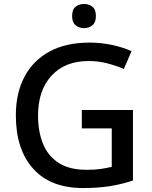

<svg xmlns="http://www.w3.org/2000/svg" viewBox="-20 -939 767 969"><path d="M393 -384H651V-28Q594 -9 534.5 0.5Q475 10 399 10Q235 10 147.5 -87.5Q60 -185 60 -357Q60 -469 103.5 -551.5Q147 -634 230 -679Q313 -724 431 -724Q490 -724 544 -712.5Q598 -701 644 -681L605 -591Q568 -607 522.5 -619Q477 -631 427 -631Q308 -631 240 -557Q172 -483 172 -356Q172 -275 197 -213.5Q222 -152 276 -117Q330 -82 417 -82Q460 -82 489.5 -86.5Q519 -91 544 -97V-291H393ZM405 -919Q429 -919 446.5 -905Q464 -891 464 -858Q464 -826 446.5 -811.5Q429 -797 405 -797Q379 -797 361.5 -811.5Q344 -826 344 -858Q344 -891 361.5 -905Q379 -919 405 -919Z"/></svg>

Font: Noto Sans Arabic Med
Style: Regular
Weight: 500
Designer: Monotype Design Team, Nadine Chahine, Nizar Qandah and Khaled Hosny
Foundry: Monotype Imaging Inc.
Version: Version 2.012; ttfautohint (v1.8.4.7-5d5b)